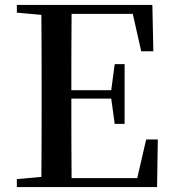

<svg xmlns="http://www.w3.org/2000/svg" viewBox="-20 -755 700 775"><path d="M550 -548H599L595 -735H48V-704L147 -695C148 -595 148 -495 148 -393V-342C148 -241 148 -140 147 -41L48 -32V0H614L617 -192H570L534 -36H269C268 -138 268 -241 268 -357H429L443 -255H483V-496H443L429 -391H268C268 -499 268 -600 269 -699H516Z"/></svg>

Font: Noto Serif CJK KR SemiBold
Style: Regular
Weight: 600
Designer: Ryoko NISHIZUKA 西塚涼子 (kana & ideographs); Frank Grießhammer (Latin, Greek & Cyrillic); Wenlong ZHANG 张文龙 (bopomofo); San
Foundry: Adobe
Version: Version 2.001;hotconv 1.1.0;makeotfexe 2.6.0